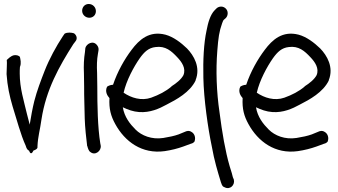

<svg xmlns="http://www.w3.org/2000/svg" viewBox="-20 -729 1694 963"><path d="M168 4C170 -44 181 -78 188 -130C211 -279 276 -395 348 -508L358 -521C371 -536 363 -554 351 -562C339 -566 317 -568 304 -560L295 -547C262 -497 227 -433 204 -374C186 -328 165 -273 152 -222C143 -186 135 -142 129 -104C125 -119 120 -139 115 -158C100 -223 79 -286 79 -360C79 -372 79 -383 80 -393C88 -413 82 -432 80 -443C76 -450 63 -454 50 -452C33 -448 21 -434 18 -432L13 -427L14 -429C16 -410 13 -384 13 -359V-357C17 -297 28 -247 43 -196C64 -130 83 -55 109 2C111 6 112 20 126 27C133 47 141 41 148 26C158 23 170 17 168 6Z M428 -640C447 -640 461 -654 461 -673C461 -693 445 -709 425 -709C405 -709 392 -693 392 -675C392 -655 409 -640 428 -640ZM402 -294C402 -270 402 -244 403 -217L405 -134C406 -95 413 -27 417 2V3L418 4C421 15 425 29 434 34C458 53 490 27 485 0L483 -10C470 -90 468 -200 468 -294C468 -319 467 -341 467 -362V-363C465 -397 466 -431 471 -458L474 -476C476 -486 472 -496 467 -502C447 -529 413 -509 408 -488V-487L406 -467C401 -436 399 -401 401 -361C401 -340 402 -318 402 -294Z M961 -327C987 -392 952 -451 918 -486C888 -515 850 -544 810 -555C729 -576 678 -530 640 -479C605 -433 569 -370 547 -304C531 -303 521 -297 517 -294C505 -269 519 -248 529 -237C526 -183 536 -147 558 -107C606 -19 692 45 806 29C840 24 871 16 899 6L937 -8C947 -10 952 -15 955 -18C964 -40 954 -60 941 -67C934 -72 925 -74 916 -71H915L876 -55C854 -47 829 -42 799 -37C741 -28 690 -49 660 -79C632 -107 604 -142 596 -191C621 -179 648 -169 678 -167C732 -163 779 -184 815 -204C866 -230 932 -266 961 -325ZM600 -264C614 -326 651 -394 681 -437C704 -469 725 -489 760 -493C810 -500 840 -473 869 -442C892 -418 914 -386 900 -352C889 -331 864 -311 840 -296V-295C812 -271 777 -253 738 -239C689 -222 638 -238 600 -264Z M1106 210C1134 225 1159 199 1153 173V172L1148 160C1146 151 1141 132 1132 105C1110 30 1094 -65 1081 -166C1066 -267 1062 -377 1070 -475C1075 -539 1079 -570 1094 -612C1098 -624 1101 -629 1102 -629L1103 -630L1113 -639C1119 -645 1122 -654 1122 -663C1122 -682 1106 -696 1089 -696C1080 -696 1071 -692 1066 -687L1057 -678C1034 -655 1023 -613 1016 -576C1002 -512 998 -428 1000 -339C1002 -233 1023 -86 1042 4C1055 78 1072 132 1088 185C1095 207 1099 207 1106 210Z M1629 -327C1655 -392 1620 -451 1586 -486C1556 -515 1518 -544 1478 -555C1397 -576 1346 -530 1308 -479C1273 -433 1237 -370 1215 -304C1199 -303 1189 -297 1185 -294C1173 -269 1187 -248 1197 -237C1194 -183 1204 -147 1226 -107C1274 -19 1360 45 1474 29C1508 24 1539 16 1567 6L1605 -8C1615 -10 1620 -15 1623 -18C1632 -40 1622 -60 1609 -67C1602 -72 1593 -74 1584 -71H1583L1544 -55C1522 -47 1497 -42 1467 -37C1409 -28 1358 -49 1328 -79C1300 -107 1272 -142 1264 -191C1289 -179 1316 -169 1346 -167C1400 -163 1447 -184 1483 -204C1534 -230 1600 -266 1629 -325ZM1268 -264C1282 -326 1319 -394 1349 -437C1372 -469 1393 -489 1428 -493C1478 -500 1508 -473 1537 -442C1560 -418 1582 -386 1568 -352C1557 -331 1532 -311 1508 -296V-295C1480 -271 1445 -253 1406 -239C1357 -222 1306 -238 1268 -264Z"/></svg>

Font: Stray Cat
Style: ExBdCn
Weight: 800
Version: Version 1.0